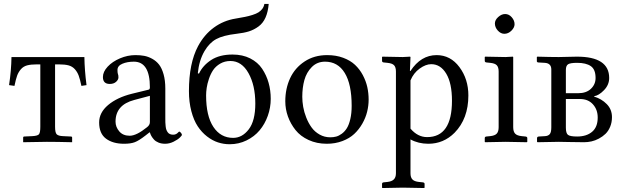

<svg xmlns="http://www.w3.org/2000/svg" viewBox="-20 -718 3162 972"><path d="M277.8 -392.1H258.8V-76.2Q258.8 -47.4 266.6 -38.6Q274.9 -29.8 298.8 -28.8L338.9 -26.9Q345.2 -26.9 345.2 -21V2Q266.6 0 216.8 0L97.2 2V-21Q97.2 -26.9 103 -26.9L144 -28.8Q170.4 -30.3 177.2 -38.3Q184.1 -46.4 184.1 -76.2V-392.1H167Q136.2 -392.1 117.2 -387Q98.1 -381.8 85.7 -367.4Q73.2 -353 66.7 -335Q60.1 -316.9 53.2 -283.2L25.9 -287.1Q37.1 -361.3 38.1 -429.2H407.2Q408.2 -362.3 418 -287.1L392.1 -283.2Q385.3 -316.4 378.4 -335Q371.6 -353.5 358.9 -367.7Q346.2 -381.8 327.4 -387Q308.6 -392.1 277.8 -392.1Z M738.8 -232.9 659.7 -211.9Q564.9 -187 564.9 -102.1Q564.9 -75.2 583.7 -53Q602.5 -30.8 636.7 -30.8Q670.9 -30.8 724.6 -74.2Q738.8 -85 738.8 -100.1ZM738.8 -47.9H736.8L716.8 -32.2Q683.6 -6.3 662.8 1.7Q642.1 9.8 607.9 9.8Q551.3 9.8 516.6 -16.1Q481.9 -42 481.9 -98.1Q481.9 -147.9 527.3 -186.3Q572.8 -224.6 647 -243.2L732.9 -264.2Q738.8 -266.1 738.8 -275.9Q738.8 -405.8 657.7 -405.8Q624.5 -405.8 599.6 -395.3Q574.7 -384.8 574.7 -363.8Q574.7 -350.1 576.7 -344.2Q579.6 -338.4 579.6 -326.2Q579.6 -314.5 567.6 -303.7Q555.7 -293 535.6 -293Q501 -293 501 -328.1Q501 -354.5 524.9 -380.4Q548.8 -406.2 587.4 -422.6Q626 -439 666 -439Q689.9 -439 710 -435.3Q730 -431.6 750.5 -420.4Q771 -409.2 785.2 -391.1Q799.3 -373 808.1 -342Q816.9 -311 816.9 -270V-121.1Q816.9 -106.9 817.1 -98.6Q817.4 -90.3 818.6 -78.9Q819.8 -67.4 822.3 -61Q824.7 -54.7 829.1 -48.3Q833.5 -42 840.6 -39.1Q847.7 -36.1 856.9 -36.1Q866.2 -36.1 872.6 -40Q878.9 -43.9 882.3 -47.9Q885.7 -51.8 887.7 -51.8Q890.6 -51.8 895.8 -45.9Q900.9 -40 900.9 -35.2Q900.9 -31.7 890.4 -21.5Q879.9 -11.2 858.9 -0.7Q837.9 9.8 815.9 9.8Q797.4 9.8 782.7 3.9Q768.1 -2 759.5 -11.5Q751 -21 746.1 -29.8Q741.2 -38.6 738.8 -47.9Z M1023.4 -234.9Q1023.4 -130.9 1060.3 -75.4Q1097.2 -20 1160.2 -20Q1206.1 -20 1239.3 -63.2Q1272.5 -106.4 1272.5 -193.8Q1272.5 -286.1 1238 -347.7Q1203.6 -409.2 1146.5 -409.2Q1117.7 -409.2 1094.7 -395.8Q1071.8 -382.3 1058.8 -362.8Q1045.9 -343.3 1037.6 -318.4Q1029.3 -293.5 1026.4 -273.2Q1023.4 -252.9 1023.4 -234.9ZM936.5 -256.8Q936.5 -397.5 982.4 -483.9Q1013.7 -542.5 1062.7 -578.4Q1111.8 -614.3 1173.3 -624Q1202.1 -628.9 1220.5 -632.6Q1238.8 -636.2 1258.1 -642.3Q1277.3 -648.4 1288.6 -655.5Q1299.8 -662.6 1307.9 -673.3Q1315.9 -684.1 1318.4 -698.2H1340.3Q1336.9 -657.7 1324.2 -629.2Q1311.5 -600.6 1288.8 -584Q1266.1 -567.4 1240.2 -559.1Q1215.3 -551.3 1177.2 -546.9Q1109.4 -539.1 1074.5 -520Q1039.6 -501 1015.1 -459Q987.8 -412.1 981.4 -347.2L987.3 -345.2Q1006.3 -386.2 1048.8 -414.1Q1091.3 -441.9 1157.2 -441.9Q1208 -441.9 1246.6 -422.4Q1285.2 -402.8 1307.1 -369.9Q1329.1 -336.9 1339.8 -298.6Q1350.6 -260.3 1350.6 -217.8Q1350.6 -173.3 1335.7 -131.6Q1320.8 -89.8 1294.2 -58.1Q1267.6 -26.4 1228 -7.1Q1188.5 12.2 1142.6 12.2Q1112.3 12.2 1083.7 2.9Q1055.2 -6.3 1028.1 -27.3Q1001 -48.3 981 -78.6Q960.9 -108.9 948.7 -155Q936.5 -201.2 936.5 -256.8Z M1424.3 -205.1Q1424.3 -269.5 1448.7 -322Q1473.1 -374.5 1522 -406.7Q1570.8 -439 1636.2 -439Q1681.2 -439 1717.3 -425.5Q1753.4 -412.1 1777.1 -389.9Q1800.8 -367.7 1816.7 -337.9Q1832.5 -308.1 1839.4 -277.3Q1846.2 -246.6 1846.2 -213.9Q1846.2 -183.1 1838.6 -152.3Q1831.1 -121.6 1814.2 -92Q1797.4 -62.5 1773.4 -40Q1749.5 -17.6 1713.4 -3.9Q1677.2 9.8 1634.3 9.8Q1583.5 9.8 1542.2 -9.3Q1501 -28.3 1476.1 -59.6Q1451.2 -90.8 1437.7 -128.2Q1424.3 -165.5 1424.3 -205.1ZM1625.5 -405.8Q1585.4 -405.8 1558.6 -378.7Q1531.7 -351.6 1521 -313Q1510.3 -274.4 1510.3 -228Q1510.3 -203.6 1514.9 -177Q1519.5 -150.4 1530.5 -122.6Q1541.5 -94.7 1557.4 -72.8Q1573.2 -50.8 1597.9 -36.9Q1622.6 -22.9 1652.3 -22.9Q1668 -22.9 1681.9 -26.6Q1695.8 -30.3 1710.4 -41Q1725.1 -51.8 1735.8 -68.8Q1746.6 -85.9 1753.4 -115Q1760.3 -144 1760.3 -182.1Q1760.3 -291.5 1725.3 -348.6Q1690.4 -405.8 1625.5 -405.8Z M2058.1 -311V-66.9Q2094.7 -23.9 2142.1 -23.9Q2268.1 -23.9 2268.1 -208Q2268.1 -296.4 2239.3 -344.7Q2210.4 -393.1 2163.1 -393.1Q2135.3 -393.1 2104.5 -370.8Q2073.7 -348.6 2058.1 -311ZM2058.1 -429.2 2055.2 -358.9H2058.1Q2110.8 -439 2190.4 -439Q2260.7 -439 2305.9 -378.2Q2351.1 -317.4 2351.1 -234.9Q2351.1 -117.2 2281.2 -45.9Q2225.6 9.8 2148.4 9.8Q2098.1 9.8 2058.1 -12.2V159.2Q2058.1 180.2 2067.9 190.4Q2077.6 200.7 2101.1 203.1L2120.1 205.1Q2129.4 206.1 2129.4 212.9V231.9L2127.4 233.9Q2058.1 231.9 2019 231.9L1916 233.9L1914.1 231.9V212.9Q1914.1 206.1 1922.4 205.1L1941.4 203.1Q1963.4 200.7 1973.9 190.2Q1984.4 179.7 1984.4 159.2V-356Q1984.4 -377.4 1975.1 -387.5Q1965.8 -397.5 1941.4 -399.9L1922.4 -401.9Q1914.1 -402.8 1914.1 -410.2V-429.2L1916 -431.2Q1983.9 -429.2 2019 -429.2L2056.2 -431.2Z M2578.1 -429.2V-74.2Q2578.1 -52.2 2587.6 -41.7Q2597.2 -31.2 2621.1 -28.8L2640.1 -26.9Q2649.4 -25.9 2649.4 -19V0L2647 2Q2578.1 0 2539.1 0L2436 2L2434.1 0V-19Q2434.1 -25.9 2442.4 -26.9L2461.4 -28.8Q2485.4 -31.2 2494.9 -41.7Q2504.4 -52.2 2504.4 -74.2V-356Q2504.4 -377.4 2495.1 -387.5Q2485.8 -397.5 2461.4 -399.9L2442.4 -401.9Q2434.1 -402.8 2434.1 -410.2V-429.2L2436 -431.2Q2503.9 -429.2 2539.1 -429.2L2576.2 -431.2ZM2485.4 -599.1Q2485.4 -616.7 2502.2 -631.8Q2519 -647 2537.1 -647Q2556.6 -647 2570.8 -630.6Q2585 -614.3 2585 -595.2Q2585 -578.6 2569.1 -562.7Q2553.2 -546.9 2533.2 -546.9Q2515.1 -546.9 2500.2 -563.2Q2485.4 -579.6 2485.4 -599.1Z M2844.7 -246.1H2906.7Q2948.2 -246.1 2971.7 -268.6Q2995.1 -291 2995.1 -323.2Q2995.1 -366.7 2970.9 -383.3Q2946.8 -399.9 2901.9 -399.9Q2867.7 -399.9 2856.2 -392.8Q2844.7 -385.7 2844.7 -363.8ZM2844.7 -216.8V-71.8Q2844.7 -43.9 2855.2 -35.4Q2865.7 -26.9 2901.9 -26.9Q2949.2 -26.9 2977.5 -50.8Q3005.9 -74.7 3005.9 -123Q3005.9 -163.1 2981.7 -189.9Q2957.5 -216.8 2916 -216.8ZM2701.2 2 2698.7 0V-18.1Q2698.7 -26.4 2708 -26.9L2739.7 -28.8Q2755.4 -29.8 2763.2 -39.1Q2771 -48.3 2771 -73.2V-366.2Q2771 -397.9 2737.8 -399.9L2704.1 -401.9Q2702.1 -401.9 2700 -403.8Q2697.8 -405.8 2697.8 -407.2V-429.2L2699.7 -431.2Q2766.1 -429.2 2809.1 -429.2Q2827.1 -429.2 2854.5 -430.2Q2881.8 -431.2 2900.9 -431.2Q3064 -431.2 3064 -323.2Q3064 -288.6 3037.8 -261.5Q3011.7 -234.4 2987.8 -231V-229Q3025.4 -217.8 3051.8 -190.9Q3078.1 -164.1 3078.1 -125Q3078.1 -98.6 3069.1 -76.7Q3060.1 -54.7 3045.4 -40.5Q3030.8 -26.4 3012 -16.4Q2993.2 -6.3 2974.4 -2.2Q2955.6 2 2937 2Q2901.9 2 2862.5 1Q2823.2 0 2809.1 0Z"/></svg>

Font: Linux Libertine G
Style: Regular
Weight: 400
Designer: Philipp H. Poll
Foundry: Philipp H. Poll
Version: Version 4.7.5